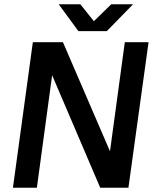

<svg xmlns="http://www.w3.org/2000/svg" viewBox="-20 -886 740 906"><path d="M41 0H154L226 -531L453 0H586L681 -687H569L499 -172L277 -687H135ZM350 -739H484L608 -866H505L423 -786L359 -866H257Z"/></svg>

Font: Ronzino Medium
Style: Italic
Weight: 500
Italic angle: -7.99998°
Designer: Nunzio Mazzaferro
Foundry: Collletttivo
Version: Version 1.000;Glyphs 3.3 (3337)